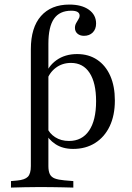

<svg xmlns="http://www.w3.org/2000/svg" viewBox="-20 -651 590 857"><path d="M117.7 -206.5V-431.5Q117.7 -528.2 162.9 -579.4Q208.1 -630.6 289.5 -630.6Q344.4 -630.6 376.6 -607.7Q408.9 -584.7 408.9 -546Q408.9 -521 394 -506Q379 -491.1 354.8 -491.1Q337.1 -491.1 325.8 -500.8Q314.5 -510.5 314.5 -526.6Q314.5 -537.9 319.8 -547.6Q325 -557.3 330.2 -565.3Q335.5 -573.4 335.5 -580.6Q335.5 -603.2 298.4 -603.2Q246 -603.2 221 -567.3Q196 -531.5 196 -455.6V-206.5ZM157.3 183.9Q119.4 183.9 89.9 184.7Q60.5 185.5 29 186.3V157.3L56.5 154.8Q91.1 151.6 104.4 137.9Q117.7 124.2 117.7 90.3V-206.5H196V90.3Q196 112.9 202.4 126.2Q208.9 139.5 224.6 145.6Q240.3 151.6 267.7 154L307.3 157.3V186.3Q283.1 185.5 259.7 185.1Q236.3 184.7 211.3 184.3Q186.3 183.9 157.3 183.9ZM324.2 -409.7Q375.8 -409.7 413.7 -384.3Q451.6 -358.9 472.2 -312.5Q492.7 -266.1 492.7 -202.4Q492.7 -136.3 469.8 -87.9Q446.8 -39.5 404.8 -12.9Q362.9 13.7 306.5 13.7Q259.7 13.7 227.4 -7.7Q195.2 -29 181.5 -60.5L190.3 -81.5Q200 -55.6 226.2 -38.7Q252.4 -21.8 287.9 -21.8Q346 -21.8 377.4 -67.7Q408.9 -113.7 408.9 -199.2Q408.9 -281.5 379.8 -325.8Q350.8 -370.2 296.8 -370.2Q258.1 -370.2 229 -348.4Q200 -326.6 187.9 -289.5L180.6 -309.7Q193.5 -354.8 231.9 -382.3Q270.2 -409.7 324.2 -409.7Z"/></svg>

Font: Playfair 5pt SemiExpanded Light
Style: Regular
Weight: 400
Version: Version 2.203